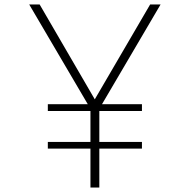

<svg xmlns="http://www.w3.org/2000/svg" viewBox="-20 -845 855 865"><path d="M387.5 0H427.5V-175.5H619.5V-205.5H427.5V-345H619.5V-375.5H439.5L703.5 -825H656.5L407 -397.5L158.5 -825H111.5L375.5 -375.5H195.5V-345H387.5V-205.5H195.5V-175.5H387.5Z"/></svg>

Font: Spartan ExtraLight
Style: Regular
Weight: 200
Designer: Matt Bailey, Mirko Velimirovic
Foundry: Matt Bailey
Version: Version 1.003; ttfautohint (v1.8.3)